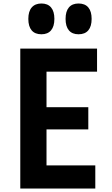

<svg xmlns="http://www.w3.org/2000/svg" viewBox="-20 -1078 640 1098"><path d="M96 0V-800H535V-668H246V-465H485V-338H246V-132H525V0ZM217 -882Q180 -882 161 -904.5Q142 -927 142 -970Q142 -1013 161.5 -1035.5Q181 -1058 217 -1058Q253 -1058 272 -1035.5Q291 -1013 291 -970Q291 -927 272 -904.5Q253 -882 217 -882ZM429 -882Q393 -882 374 -904.5Q355 -927 355 -970Q355 -1013 374 -1035.5Q393 -1058 429 -1058Q466 -1058 485 -1035.5Q504 -1013 504 -970Q504 -927 485 -904.5Q466 -882 429 -882Z"/></svg>

Font: Martian Mono Condensed SemiBold
Style: Regular
Weight: 600
Width: 3
Designer: Roman Shamin
Foundry: Evil Martians
Version: Version 1.000